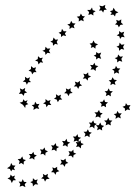

<svg xmlns="http://www.w3.org/2000/svg" viewBox="-20 -581 565 793"><path d="M375 -392 374 -380 365 -387 355 -383 358 -393 350 -401 361 -403 366 -414 372 -403 385 -398ZM386 -342 377 -335V-346L367 -351L377 -356V-366L387 -360L398 -364L393 -351L398 -338ZM366 -295 354 -293 359 -303 352 -313 364 -312 370 -322 374 -311 386 -308 376 -300 375 -288ZM334 -257 322 -256 329 -266 324 -277 335 -274 344 -282 345 -270 356 -265 344 -259 342 -248ZM297 -224H285L293 -233L289 -244L301 -240L310 -247V-235L319 -228L308 -225L303 -214ZM257 -195 245 -196 254 -205 252 -216 262 -211 272 -217 271 -205 280 -197 268 -195 263 -184ZM214 -170 203 -173 212 -180 211 -192 221 -185 232 -190 229 -179 237 -170 225 -169 219 -159ZM169 -150 158 -154 168 -160V-172L178 -164L189 -168L185 -157L192 -147L179 -148L172 -138ZM120 -139 111 -147 122 -149 125 -161 132 -151 143 -152 137 -142 142 -131 130 -134 118 -127ZM73 -160 77 -171 83 -163 94 -167 89 -157 97 -151 86 -147 84 -135 75 -148 61 -157ZM73 -211 84 -218 82 -206 92 -199 81 -196 78 -185 70 -194 58 -193 65 -204 62 -216ZM93 -257 104 -262 100 -250 108 -242 96 -241 91 -231 86 -242 74 -244 84 -252 83 -264ZM118 -300 129 -303 125 -292 131 -283H120L113 -274L109 -285L98 -289L108 -296V-308ZM146 -341 157 -343 152 -333 158 -322 147 -324 139 -315 136 -327 125 -331 136 -337 137 -349ZM176 -380 188 -381 182 -371 188 -361 176 -363 168 -354 166 -366 155 -371 166 -376 168 -388ZM209 -417 220 -418 214 -408 219 -397 208 -400 199 -392 198 -404 188 -409 198 -414 201 -426ZM243 -452H255L248 -443L253 -432L241 -435L232 -428V-439L222 -446L233 -450L236 -462ZM280 -485 292 -484 284 -475 288 -464 277 -468 267 -461 268 -473 258 -480 269 -483 274 -495ZM320 -515 331 -513 323 -505 326 -493 315 -498 305 -492 306 -504 297 -512 309 -514 314 -525ZM363 -539 375 -535 365 -528 366 -517 356 -523 345 -519 348 -531 340 -540H353L360 -550ZM413 -550 421 -541 410 -540 406 -529 400 -538 389 -537 395 -548 390 -558 403 -555 415 -561ZM458 -525 455 -513 448 -521 436 -519 442 -528 434 -535 445 -538 449 -549 457 -536 469 -530ZM477 -478 471 -468 466 -478 455 -480 463 -488 460 -499 471 -495 481 -501 480 -488 489 -480ZM483 -429 476 -420 473 -431 462 -435 472 -441V-453L481 -446L493 -450L489 -438L495 -427ZM481 -379 472 -371 471 -383 461 -388 472 -393 474 -405 482 -396 494 -398 488 -387 493 -376ZM473 -330 464 -323V-335L454 -341L465 -345L468 -356L476 -347L488 -348L481 -338L485 -326ZM461 -282 451 -276 452 -288 443 -295 455 -298 459 -309 465 -299 477 -298 469 -289 472 -277ZM446 -235 436 -229 438 -241 429 -249 440 -251 445 -262 451 -252 463 -250 454 -242 457 -230ZM428 -189 417 -184 420 -196 412 -204 423 -205 429 -216 434 -205 446 -204 437 -195 438 -183ZM408 -144 397 -140 400 -151 392 -160 404 -161 410 -171 414 -160 426 -158 417 -150 418 -138ZM385 -100 374 -96 378 -108 370 -117H382L389 -127L393 -116L404 -113L395 -105V-94ZM274 62 262 64 268 54 263 43 275 45 283 37 284 49 295 54 284 59 282 71ZM240 98 228 99 235 89 230 78 242 81 251 74 252 85 262 92 251 96 247 108ZM203 131 191 130 199 121 196 110 206 114 216 108V119L225 126L213 130L209 141ZM161 158 150 156 159 148 157 137 167 143 178 137 176 149 185 157 172 159 166 169ZM115 177 105 171 115 167 116 155 125 163 136 160 131 171 138 181 125 180 116 189ZM64 179 57 169 69 170 74 159 79 170 90 171 82 180 85 192 73 186 61 190ZM21 151 24 140 31 148 42 144 38 154 46 163 34 164 29 175 23 162 11 156ZM32 102 44 103 37 112 42 122 31 119 26 127 21 117 9 114 22 105 26 92ZM76 77 87 80 78 87V99L68 92L58 97L61 85L53 76L65 75L72 65ZM121 57 132 61 122 68V79L113 72L101 76L106 64L99 55H111L118 46ZM167 39 178 44 168 50 167 62 158 54 147 57 151 46 145 36 157 37 164 28ZM213 22 224 26 214 32 213 44 204 37 193 40 197 29 191 19 202 20 210 10ZM258 4 270 8 260 14 259 26 250 19 239 22 243 11 236 1 248 2 255 -8ZM348 -36 359 -33 350 -26V-14L340 -21L329 -16L333 -28L325 -37H337L343 -47ZM432 -84 444 -83 436 -74 438 -63 427 -68 416 -63 419 -74 410 -83 422 -84 427 -95ZM471 -113H483L476 -104L479 -92L468 -97L457 -90L459 -102L450 -110L461 -112L465 -123ZM507 -146 519 -147 513 -137 517 -126 506 -129 496 -122V-133L486 -140L497 -144L500 -155ZM349 -54 354 -65 347 -75 358 -74 365 -84 369 -73 380 -69 370 -62V-50L361 -58ZM294 26 299 16 293 5 305 7 296 0 284 4 288 -8 281 -17H293L300 -27L303 -15L315 -12L305 -5V6L312 -2L315 10L326 14L315 20L314 32L305 24ZM410 -61 401 -53 402 -42 392 -48 381 -43 384 -55 376 -64H388L394 -75L399 -64Z"/></svg>

Font: Santa christmas start
Style: Regular
Weight: 400
Designer: MUHAMMAD YONI
Version: Version 001.000